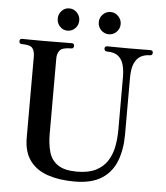

<svg xmlns="http://www.w3.org/2000/svg" viewBox="-60 -964 889 1030"><g transform="rotate(5 384.0 -449.5)"><path d="M379 12Q297 12 235 -9Q173 -30 138.5 -77Q104 -124 104 -200V-639Q104 -664 92.5 -681Q81 -698 34 -698Q20 -698 20 -713Q20 -726 34 -726Q42 -726 68.5 -725.5Q95 -725 148 -725Q184 -725 217 -725.5Q250 -726 273 -726Q296 -726 301 -726Q314 -726 314 -713Q314 -698 301 -698Q252 -698 238.5 -680.5Q225 -663 225 -639V-232Q225 -175 237.5 -132.5Q250 -90 285.5 -66Q321 -42 388 -42Q450 -42 489.5 -62Q529 -82 551 -116Q573 -150 581.5 -193.5Q590 -237 590 -285V-569Q590 -606 582 -635Q574 -664 553.5 -681Q533 -698 493 -698Q478 -698 478 -713Q478 -726 493 -726Q502 -726 533.5 -725.5Q565 -725 611 -725Q652 -725 682.5 -725.5Q713 -726 723 -726Q738 -726 738 -713Q738 -698 723 -698Q697 -698 675.5 -686.5Q654 -675 641 -647Q628 -619 628 -568V-263Q628 -182 604 -120Q580 -58 525.5 -23Q471 12 379 12ZM494 -791Q470 -791 452.5 -808.5Q435 -826 435 -851Q435 -876 452.5 -893.5Q470 -911 494 -911Q518 -911 535.5 -893Q553 -875 553 -851Q553 -826 535.5 -808.5Q518 -791 494 -791ZM271 -791Q248 -791 231 -808.5Q214 -826 214 -851Q214 -876 231 -893.5Q248 -911 271 -911Q296 -911 313 -893Q330 -875 330 -851Q330 -826 313 -808.5Q296 -791 271 -791Z"/></g></svg>

Font: Zen Old Mincho Black
Style: Regular
Weight: 900
Designer: Yoshimichi Ohira
Foundry: Positype
Version: Version 1.001